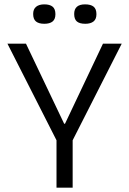

<svg xmlns="http://www.w3.org/2000/svg" viewBox="-20 -860 591 880"><path d="M239 0V-217L14 -660H99L274 -293H278L452 -660H538L313 -217V0ZM371 -751Q345 -751 332.5 -761.5Q320 -772 320 -796Q320 -818 332.5 -829Q345 -840 370 -840Q396 -840 409 -829.5Q422 -819 422 -795Q422 -772 408.5 -761.5Q395 -751 371 -751ZM183 -751Q158 -751 145 -761.5Q132 -772 132 -796Q132 -818 145.5 -829Q159 -840 183 -840Q208 -840 221 -829.5Q234 -819 234 -795Q234 -772 221 -761.5Q208 -751 183 -751Z"/></svg>

Font: Bricolage Grotesque 36pt Light
Style: Regular
Weight: 300
Designer: Mathieu Triay
Foundry: Atelier Triay
Version: Version 1.001;gftools[0.9.33.dev8+g029e19f]